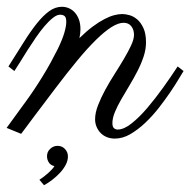

<svg xmlns="http://www.w3.org/2000/svg" viewBox="-25 -379 564 569"><path d="M407.7 -253.4Q407.7 -232.4 400.4 -210.7Q393.1 -189 381.8 -167.2Q370.6 -145.5 357.9 -124.5Q345.2 -103.5 334 -84Q322.8 -64.5 315.4 -46.6Q308.1 -28.8 308.1 -14.2Q308.1 -2.9 313 1Q317.9 4.9 323.7 4.9Q342.3 4.9 365.2 -13.4Q388.2 -31.7 411.9 -59.6Q435.5 -87.4 459 -120.1Q482.4 -152.8 501.5 -182.1L519 -168.5Q515.1 -162.6 504.9 -145.3Q494.6 -127.9 479.5 -105.7Q464.4 -83.5 445.6 -59.3Q426.8 -35.2 405.3 -14.9Q383.8 5.4 361.1 18.6Q338.4 31.7 315.4 31.7Q302.2 31.7 291.5 27.3Q280.8 22.9 273.2 15.1Q265.6 7.3 261.2 -3.2Q256.8 -13.7 256.8 -25.4Q256.8 -44.4 265.4 -66.7Q273.9 -88.9 286.6 -112.3Q299.3 -135.7 314.5 -159.4Q329.6 -183.1 342.3 -204.6Q355 -226.1 363.5 -244.4Q372.1 -262.7 372.1 -275.9Q372.1 -291 364 -301.3Q356 -311.5 341.3 -311.5Q325.7 -311.5 305.2 -298.6Q284.7 -285.6 259.3 -260.7Q233.9 -235.8 203.9 -199.5Q173.8 -163.1 138.7 -116.7Q118.7 -89.8 99.6 -64.9Q91.3 -54.2 83 -43Q74.7 -31.7 66.4 -20.8Q58.1 -9.8 50.8 0.2Q43.5 10.3 37.6 17.6L-5.4 0L51.8 -78.6Q64 -95.2 76.7 -114.3Q89.4 -133.3 101.8 -153.6Q114.3 -173.8 125.5 -194.3Q136.7 -214.8 146.5 -234.4Q160.6 -263.7 166 -283Q171.4 -302.2 171.4 -314Q171.4 -327.1 166.5 -331.3Q161.6 -335.4 152.8 -335.4Q143.6 -335.4 131.6 -325.9Q119.6 -316.4 106.9 -301.5Q94.2 -286.6 81.3 -267.8Q68.4 -249 56.6 -230.5Q44.9 -211.9 34.7 -195.3Q24.4 -178.7 17.6 -168.5L0 -182.1Q24.9 -221.2 45.2 -253.7Q65.4 -286.1 84.2 -309.6Q103 -333 120.8 -345.9Q138.7 -358.9 158.7 -358.9Q169.4 -358.9 179.4 -354.5Q189.5 -350.1 197 -341.6Q204.6 -333 209 -320.8Q213.4 -308.6 213.4 -292.5Q213.4 -279.8 210.4 -266.1Q231.9 -287.1 250.5 -300.8Q269 -314.5 284.7 -322.5Q300.3 -330.6 313.5 -334Q326.7 -337.4 337.4 -337.4Q346.7 -337.4 358.9 -334Q371.1 -330.6 381.8 -321.3Q392.6 -312 400.1 -295.7Q407.7 -279.3 407.7 -253.4ZM145.5 53.2Q158.7 53.2 167.5 62.5Q176.3 71.8 176.3 84.5Q176.3 97.2 169.7 109.6Q163.1 122.1 152.6 133.3Q142.1 144.5 129.6 154.1Q117.2 163.6 105.5 169.9L91.8 153.8Q97.7 149.9 104.5 144.8Q111.3 139.6 117.7 134Q124 128.4 128.9 123Q133.8 117.7 136.2 113.3Q125 110.8 119.6 102.3Q114.3 93.8 114.3 84Q114.3 70.8 123.8 62Q133.3 53.2 145.5 53.2Z"/></svg>

Font: Parisienne
Style: Regular
Weight: 400
Designer: Astigmatic (AOETI)
Foundry: Astigmatic (AOETI)
Version: Version 1.000